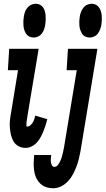

<svg xmlns="http://www.w3.org/2000/svg" viewBox="-20 -780 563 1023"><path d="M159 -580Q147 -580 136.5 -585Q126 -590 119.5 -599.5Q113 -609 109.5 -620Q106 -631 105 -643Q104 -655 104.5 -667.5Q105 -680 107 -692Q109 -704 113 -716Q117 -728 125.5 -738.5Q134 -749 146 -754.5Q158 -760 170 -760Q182 -760 192.5 -755Q203 -750 209.5 -740.5Q216 -731 219 -720Q222 -709 223 -697Q224 -685 223.5 -672.5Q223 -660 221 -648Q219 -636 215 -624Q211 -612 203 -601.5Q195 -591 183.5 -585.5Q172 -580 159 -580ZM116 8Q96 8 79 -1Q62 -10 52.5 -26Q43 -42 38.5 -61Q34 -80 32.5 -99.5Q31 -119 33 -139Q35 -159 39 -180L76 -406H22L29 -520H186L126 -161Q126 -158 125.5 -155.5Q125 -153 124.5 -150Q124 -147 123.5 -144Q123 -141 122.5 -138.5Q122 -136 122 -133Q122 -130 121.5 -127Q121 -124 121 -121.5Q121 -119 121 -116Q121 -113 120.5 -109.5Q120 -106 123 -106H126Q135 -106 143 -113.5Q151 -121 155.5 -129Q160 -137 163 -146Q166 -155 168 -164L232 -145Q228 -129 223 -113Q218 -97 211.5 -81Q205 -65 197 -50Q189 -35 177 -21.5Q165 -8 149 0Q133 8 116 8ZM458 -580Q446 -580 435 -585Q424 -590 418 -599.5Q412 -609 408 -620Q404 -631 403 -643Q402 -655 402.5 -667.5Q403 -680 405 -692Q407 -704 411.5 -716Q416 -728 424 -738.5Q432 -749 444 -754.5Q456 -760 468 -760Q480 -760 490.5 -755Q501 -750 507.5 -740.5Q514 -731 517.5 -720Q521 -709 522 -697Q523 -685 522.5 -672.5Q522 -660 520 -648Q518 -636 513.5 -624Q509 -612 501.5 -601.5Q494 -591 482 -585.5Q470 -580 458 -580ZM264 223Q243 223 224.5 216.5Q206 210 192.5 196Q179 182 171.5 164.5Q164 147 161.5 127Q159 107 159.5 87Q160 67 162 46H253Q252 55 251 64.5Q250 74 251 83Q252 92 256.5 100.5Q261 109 270 109Q280 109 287 100.5Q294 92 299 82.5Q304 73 307 63.5Q310 54 312.5 44.5Q315 35 317 25.5Q319 16 321 6L389 -406H335L342 -520H499L409 25Q405 46 400 67Q395 88 387 108.5Q379 129 368.5 149Q358 169 342 186Q326 203 305.5 213Q285 223 264 223Z"/></svg>

Font: Iosevka Curly Slab Heavy
Style: Italic
Weight: 900
Italic angle: -9°
Monospace: yes
Designer: Belleve Invis
Foundry: Belleve Invis
Version: Version 22.1.2; ttfautohint (v1.8.4)